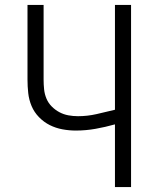

<svg xmlns="http://www.w3.org/2000/svg" viewBox="-20 -755 640 775"><path d="M444 0V-253Q405 -242 365.5 -235Q326 -228 286 -228Q259 -228 232 -233Q205 -238 181 -250Q157 -262 137.5 -282Q118 -302 107.5 -327Q97 -352 94 -379Q91 -406 91 -433V-735H156V-433Q156 -414 158 -394.5Q160 -375 167.5 -357Q175 -339 189 -325Q203 -311 220 -302Q237 -293 256 -289.5Q275 -286 295 -286Q333 -286 370 -294.5Q407 -303 444 -312V-735H509V0Z"/></svg>

Font: Iosevka Aile Light
Style: Regular
Weight: 300
Designer: Belleve Invis
Foundry: Belleve Invis
Version: Version 27.3.5; ttfautohint (v1.8.4)